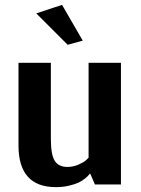

<svg xmlns="http://www.w3.org/2000/svg" viewBox="-20 -758 578 789"><path d="M129 -703 235 -738 320 -591 258 -574ZM477 -500V0H370L351 -44H349Q347 -42 344 -38Q341 -34 329.5 -24.5Q318 -15 303.5 -8Q289 -1 264 5Q239 11 210 11Q56 11 56 -160V-500H189V-188Q189 -122 205 -97Q221 -72 257 -72Q281 -72 302.5 -81.5Q324 -91 334 -100L344 -110V-500Z"/></svg>

Font: ArsenalBold
Style: Bold
Weight: 700
Designer: Andrij Shevchenko
Foundry: Stairsfor.com
Version: Version 1.000